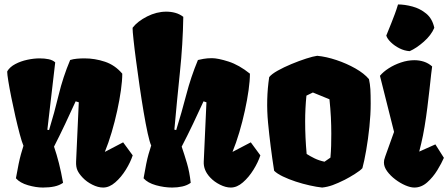

<svg xmlns="http://www.w3.org/2000/svg" viewBox="-20 -841 2034 871"><path d="M174.8 9.8Q143.6 9.8 107.2 -0.7Q70.8 -11.2 52.2 -32.2Q59.1 -71.8 64.5 -97.2Q69.8 -122.6 75 -141.4Q80.1 -160.2 86.4 -179.7Q79.1 -196.8 69.6 -232.4Q60.1 -268.1 50 -312Q40 -356 31.5 -398.4Q22.9 -440.9 17.8 -472.7Q12.7 -504.4 12.7 -514.6Q12.7 -515.6 12.9 -516.6Q13.2 -517.6 13.2 -518.1Q24.9 -537.6 49.6 -550.5Q74.2 -563.5 103.8 -569.8Q133.3 -576.2 159.7 -576.2Q182.6 -576.2 200.9 -572.3Q219.2 -568.4 230.5 -558.1L194.8 -252.4L202.6 -251Q227.1 -331.1 246.3 -411.1Q265.6 -491.2 298.3 -568.8Q312.5 -573.2 329.1 -574.7Q345.7 -576.2 363.3 -576.2Q410.6 -576.2 456.1 -561Q501.5 -545.9 534.7 -506.8Q534.7 -475.6 528.6 -431.9Q522.5 -388.2 511.7 -338.9Q501 -289.6 486.6 -241Q472.2 -192.4 455.6 -151.9L538.6 -195.3L582 -136.2Q571.8 -105 550.8 -71Q529.8 -37.1 502.9 -13.7Q476.1 9.8 447.8 9.8Q424.8 9.8 398.9 -3.2Q373 -16.1 355 -35.2Q337.9 -53.2 331.1 -68.8Q324.2 -84.5 325.2 -107.9L337.4 -377L323.2 -381.3Q299.3 -329.1 275.9 -279.3Q252.4 -229.5 225.1 -175.8Q237.3 -140.1 247.3 -100.8Q257.3 -61.5 266.1 -11.7Q249.5 0 226.6 4.9Q203.6 9.8 174.8 9.8Z M761.2 9.8Q725.1 9.8 687.5 -0.7Q649.9 -11.2 631.3 -32.2Q638.2 -71.8 643.3 -97.2Q648.4 -122.6 653.8 -141.4Q659.2 -160.2 665.5 -179.7Q665.5 -180.2 665.8 -180.2Q666 -180.2 666 -180.7Q659.2 -194.8 650.1 -235.8Q641.1 -276.9 631.6 -333Q622.1 -389.2 613.3 -450Q604.5 -510.7 597.2 -566.2Q589.8 -621.6 585.7 -660.9Q581.5 -700.2 581.5 -711.9Q581.5 -713.4 581.8 -714.4Q582 -715.3 582 -715.8Q604.5 -744.6 647.5 -766.4Q690.4 -788.1 734.4 -788.1Q755.9 -788.1 775.4 -782.7Q794.9 -777.3 811.5 -764.6Q809.6 -641.1 796.1 -512.5Q782.7 -383.8 771 -252.9L777.3 -251.5L779.3 -251Q804.2 -331.1 825 -411.1Q845.7 -491.2 877.9 -568.8Q885.7 -570.8 903.1 -574Q920.4 -577.1 941.4 -577.1Q968.8 -577.1 1016.6 -561.8Q1064.5 -546.4 1113.8 -506.8Q1113.8 -475.6 1107.7 -431.9Q1101.6 -388.2 1090.8 -338.9Q1080.1 -289.6 1065.7 -241Q1051.3 -192.4 1034.7 -151.9L1117.7 -195.3L1161.1 -136.2Q1150.9 -105 1129.9 -71Q1108.9 -37.1 1082 -13.7Q1055.2 9.8 1026.9 9.8Q1003.9 9.8 978 -3.2Q952.1 -16.1 934.1 -35.2Q902.3 -68.4 904.3 -107.9L916.5 -377L903.3 -381.3Q879.4 -329.1 855.7 -279.3Q832 -229.5 804.2 -175.8Q816.4 -140.1 828.1 -100.6Q839.8 -61 845.2 -11.7Q829.1 0 807.1 4.9Q785.2 9.8 761.2 9.8Z M1441.4 9.8Q1417 7.3 1385.3 0.2Q1353.5 -6.8 1321.5 -17.3Q1289.6 -27.8 1263.2 -40.5Q1236.8 -53.2 1223.6 -66.4Q1206.1 -178.2 1196 -284.2Q1186 -390.1 1201.2 -491.2Q1211.9 -504.9 1239.7 -520.5Q1267.6 -536.1 1302.2 -550.5Q1336.9 -564.9 1368.7 -575.2Q1400.4 -585.4 1418.9 -587.9Q1460 -584 1506.1 -568.6Q1552.2 -553.2 1592.3 -530.5Q1632.3 -507.8 1653.8 -481.9Q1658.7 -460 1660.2 -435.8Q1661.6 -411.6 1661.6 -370.6Q1661.6 -322.3 1655.8 -265.6Q1649.9 -209 1641.1 -158.7Q1632.3 -108.4 1624 -78.1Q1614.7 -67.4 1589.8 -51.8Q1564.9 -36.1 1543.9 -25.4Q1512.7 -9.8 1489 -1.2Q1465.3 7.3 1441.4 9.8ZM1452.1 -107.4 1479 -126Q1481.4 -152.8 1482.2 -179.9Q1482.9 -207 1482.9 -234.4Q1482.9 -271.5 1481 -310.1Q1479 -348.6 1474.6 -390.6L1399.4 -421.4L1370.1 -407.2Q1364.3 -348.6 1364.3 -289.6Q1364.3 -253.4 1366 -216.6Q1367.7 -179.7 1371.1 -142.6Q1386.2 -132.8 1406.5 -122.8Q1426.8 -112.8 1452.1 -107.4Z M1859.4 9.8Q1842.3 9.8 1818.8 -0.2Q1795.4 -10.3 1773.2 -27.1Q1751 -43.9 1736.3 -64Q1721.7 -84 1721.7 -103.5Q1721.7 -110.4 1722.7 -115.2Q1723.6 -120.1 1727.8 -131.8Q1731.9 -143.6 1741.2 -169.2Q1750.5 -194.8 1767.6 -242.7L1703.6 -497.1Q1718.3 -515.1 1743.4 -531.2Q1768.6 -547.4 1799.1 -557.6Q1829.6 -567.9 1859.9 -567.9Q1882.3 -567.9 1902.8 -561.3Q1923.3 -554.7 1940.4 -539.6Q1939 -532.2 1936 -504.9Q1933.1 -477.5 1928.7 -438Q1924.3 -398.4 1918.7 -353.5Q1913.1 -308.6 1906 -266.1Q1898.9 -223.6 1891.1 -191.4L1881.8 -153.3L1955.1 -186L1993.7 -125Q1983.4 -101.1 1964.1 -69.3Q1944.8 -37.6 1918.2 -13.9Q1891.6 9.8 1859.4 9.8ZM1838.4 -608.9Q1814.9 -610.4 1792.2 -621.8Q1769.5 -633.3 1753.2 -649.2Q1736.8 -665 1732.4 -679.7Q1746.6 -714.4 1755.4 -736.6Q1764.2 -758.8 1771.2 -777.6Q1778.3 -796.4 1785.6 -820.8Q1815.9 -820.8 1850.8 -811.5Q1885.7 -802.2 1913.6 -779.3Q1941.4 -756.3 1950.2 -714.8Q1936 -681.2 1902.3 -651.6Q1868.7 -622.1 1838.4 -608.9Z"/></svg>

Font: Fruktur
Style: Regular
Weight: 400
Designer: Viktoriya Grabowska, Eben Sorkin
Foundry: Viktoriya Grabowska
Version: Version 1.008; ttfautohint (v1.8.4.7-5d5b)